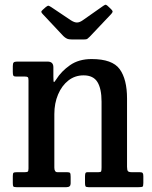

<svg xmlns="http://www.w3.org/2000/svg" viewBox="-20 -775 631 795"><path d="M83.5 -458H46.5Q37.5 -458 35.2 -462Q33 -466 33 -477.5V-501Q33 -512.5 36.5 -516.2Q40 -520 50.5 -520H177Q201 -520 201 -496.5V-458.5Q201 -436.5 203 -435.2Q205 -434 213 -446.5Q233.5 -479.5 269.8 -505Q306 -530.5 359.5 -530.5Q445 -530.5 475.5 -488.8Q506 -447 506 -367V-84.5Q506 -70.5 509.8 -66.2Q513.5 -62 526 -62H559Q568 -62 570.8 -58.5Q573.5 -55 573.5 -45.5V-17.5Q573.5 -4 570.2 -2Q567 0 554 0H346.5Q336.5 0 334.2 -3.5Q332 -7 332 -17V-43.5Q332 -52.5 333.5 -57.2Q335 -62 342.5 -62H387.5Q397 -62 398.8 -65.5Q400.5 -69 400.5 -82.5V-354Q400.5 -407.5 383.5 -435.2Q366.5 -463 326 -463Q290.5 -463 263.2 -441.8Q236 -420.5 220.5 -384Q205 -347.5 205 -302.5V-81Q205 -62 218 -62H258Q267.5 -62 270 -58.8Q272.5 -55.5 272.5 -43V-15.5Q272.5 0 255.5 0H48Q37.5 0 35.2 -3Q33 -6 33 -17V-45.5Q33 -57 36 -59.5Q39 -62 50 -62H81.5Q91 -62 94.5 -64Q98 -66 98 -77.5V-442.5Q98 -453 95 -455.5Q92 -458 83.5 -458ZM242 -626 158 -715.5Q152 -721.5 151.2 -725.2Q150.5 -729 157 -734.5L170 -746Q177.5 -752 181 -751.2Q184.5 -750.5 193 -745L273.5 -691Q287.5 -682 298.2 -681.8Q309 -681.5 322.5 -691L408 -751Q415.5 -756.5 419.2 -755Q423 -753.5 429.5 -747L438.5 -738.5Q445.5 -732 446.2 -728.2Q447 -724.5 441 -717.5L351.5 -623Q346 -617.5 342 -614.5Q338 -611.5 326.5 -611.5H279Q264.5 -611.5 256.8 -615.2Q249 -619 242 -626Z"/></svg>

Font: Besley* Narrow Medium
Style: Regular
Weight: 500
Width: 4
Designer: Owen Earl
Foundry: indestructible type*
Version: Version 3.000; ttfautohint (v1.8.3)